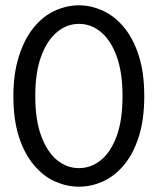

<svg xmlns="http://www.w3.org/2000/svg" viewBox="-20 -692 606 724"><path d="M278 12Q233.5 12 189 -7Q144.5 -26 108 -69.5Q72.5 -111 51.5 -175.5Q30.5 -240 30.5 -329.5Q30.5 -413.5 50.8 -478.2Q71 -543 106 -586.8Q141 -630.5 186.2 -651.2Q231.5 -672 278 -672Q322.5 -672 366.8 -652.2Q411 -632.5 447.5 -589Q482.5 -547 503.2 -482.5Q524 -418 524 -329.5Q524 -240.5 503.2 -176Q482.5 -111.5 447.5 -69.8Q412.5 -28 368.5 -8Q324.5 12 278 12ZM278 -58Q322 -58 359.2 -87.2Q396.5 -116.5 419.2 -176.8Q442 -237 442 -329.5Q442 -419 420 -479.5Q398 -540 360.8 -571Q323.5 -602 278 -602Q232.5 -602 195 -571Q157.5 -540 135.2 -479.5Q113 -419 113 -329.5Q113 -239.5 135.5 -179Q158 -118.5 195.2 -88.2Q232.5 -58 278 -58Z"/></svg>

Font: Lucymar Sans
Style: Regular
Weight: 400
Foundry: The League of Moveable Type (original font) / Main changes by Cristiano Sobral with portions from Mirco Monsees
Version: Version 2.001;August 30, 2020;FontCreator 13.0.0.2681 64-bit